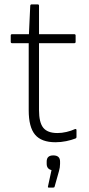

<svg xmlns="http://www.w3.org/2000/svg" viewBox="-20 -638 408 876"><path d="M233 11Q169 11 140 -23.5Q111 -58 111 -135V-441H35Q29 -441 29 -447V-476Q29 -482 35 -482H112L118 -612Q119 -618 124 -618H152Q158 -618 158 -612V-482H319Q325 -482 325 -476V-447Q325 -441 319 -441H158V-136Q158 -79 177.5 -55Q197 -31 242 -31Q262 -31 283.5 -36Q305 -41 322 -49Q329 -51 329 -44V-13Q329 -8 324 -6Q306 1 282 6Q258 11 233 11ZM203 218Q197 218 199 212L215 138Q193 133 193 109V99Q193 71 223 71Q254 71 254 99V110Q254 126 249 143L229 214Q228 218 222 218Z"/></svg>

Font: Sofia Sans Semi Condensed Light
Style: Regular
Weight: 300
Designer: Botio Nikoltchev, Ani Petrova
Foundry: lettersoup
Version: Version 4.100; ttfautohint (v1.8.4.7-5d5b)